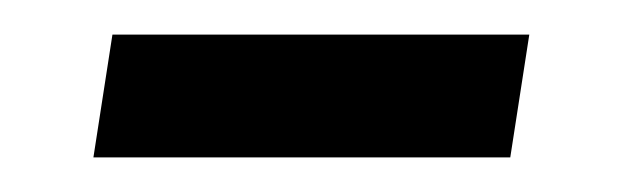

<svg xmlns="http://www.w3.org/2000/svg" viewBox="-20 -313 364 111"><path d="M34 -222 45 -293H286L275 -222Z"/></svg>

Font: Rosario Light
Style: Italic
Weight: 300
Italic angle: -8.05°
Designer: Hector Gatti
Foundry: Omnibus Type
Version: Version 1.101; ttfautohint (v1.8.1.43-b0c9)